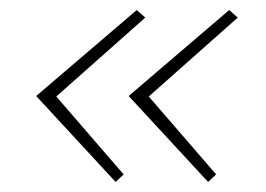

<svg xmlns="http://www.w3.org/2000/svg" viewBox="-20 -402 529 382"><path d="M92 -210 226 -55 210 -40 52 -211 252 -382 269 -367ZM276 -210 410 -55 394 -40 236 -211 436 -382 453 -367Z"/></svg>

Font: Ysabeau Infant Extralight
Style: Italic
Weight: 200
Italic angle: -12°
Designer: Christian Thalmann (Catharsis Fonts)
Version: Version 0.003